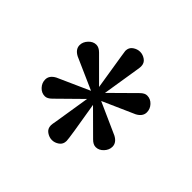

<svg xmlns="http://www.w3.org/2000/svg" viewBox="-126 -877 726 726"><g transform="rotate(45 237.5 -514.0)"><path d="M57.1 -421.9Q57.1 -443.8 82 -457L210 -514.2L82 -570.8Q57.1 -584 57.1 -606Q57.1 -623 70.6 -637.5Q84 -651.9 101.1 -651.9Q115.2 -651.9 128.9 -638.2L221.2 -545.9L198.2 -689.9Q195.3 -707 194.8 -712.9Q194.8 -731 208.5 -740.5Q222.2 -750 237.1 -750Q252 -750 265.4 -740.5Q278.8 -731 278.8 -712.9Q278.8 -707 275.9 -689.9L252.9 -545.9L346.2 -638.2Q360.4 -652.3 373 -651.9Q391.1 -651.9 404.1 -637.9Q417 -624 417 -606Q417 -584 392.1 -570.8L264.2 -514.2L392.1 -457Q417 -443.8 417 -421.9Q417 -404.8 403.6 -390.4Q390.1 -376 373 -376Q358.9 -376 345.2 -390.1L252.9 -481.9Q278.8 -330.1 278.8 -314.9Q278.8 -296.9 265.4 -287.4Q252 -277.8 237.1 -277.8Q222.2 -277.8 208.5 -287.4Q194.8 -296.9 194.8 -314.9Q194.8 -320.8 198.2 -337.9L221.2 -481.9L127.9 -390.1Q113.8 -376 101.1 -376Q83 -376 70.1 -389.9Q57.1 -403.8 57.1 -421.9Z"/></g></svg>

Font: CMU Sans Serif Demi Condensed
Style: DemiCondensed
Weight: 600
Width: 3
Version: Version 0.7.0